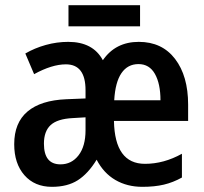

<svg xmlns="http://www.w3.org/2000/svg" viewBox="-20 -713 788 743"><path d="M708 -308V-245H421Q424 -79 541 -79Q614 -79 684 -118V-26Q650 -7 614 1.5Q578 10 531 10Q472 10 426.5 -16.5Q381 -43 354 -95Q321 -41 281 -15.5Q241 10 181 10Q114 10 74.5 -35Q35 -80 35 -155Q35 -238 86.5 -281.5Q138 -325 237 -329L311 -332V-364Q311 -464 235 -464Q181 -464 112 -426L78 -506Q114 -527 157 -539Q200 -551 244 -551Q340 -551 378 -480Q427 -551 517 -551Q607 -551 657.5 -485Q708 -419 708 -308ZM422 -325H601Q601 -389 579.5 -427Q558 -465 516 -465Q474 -465 450 -430Q426 -395 422 -325ZM261 -256Q202 -253 176 -229Q150 -205 150 -157Q150 -77 214 -77Q257 -77 284 -112Q311 -147 311 -209V-259ZM522 -611H245V-693H522Z"/></svg>

Font: Noto Sans Display Medium Narrow
Style: Regular
Weight: 500
Width: 4
Designer: Monotype Design team
Foundry: Monotype Imaging Inc.
Version: Version 1.000